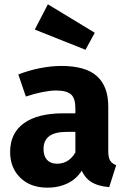

<svg xmlns="http://www.w3.org/2000/svg" viewBox="-20 -854 588 891"><path d="M264.4 -548Q377.2 -548 429.8 -500.7Q482.4 -453.4 482.4 -359.8V-153Q482.4 -123.4 491 -109.1Q499.6 -94.8 519.2 -87.4L486.8 14.4Q433.6 10 401.7 -10.7Q369.8 -31.4 353 -77L329.8 -132V-351.6Q329.8 -398 309.4 -416Q289 -434 239.6 -434Q213.6 -434 176.7 -426.7Q139.8 -419.4 100 -406L65 -508.4Q114 -527.6 166.3 -537.8Q218.6 -548 264.4 -548ZM351.4 -328.2V-242H289.6Q235.2 -242 208.6 -222.2Q182 -202.4 182 -162.2Q182 -129.6 198.4 -111.9Q214.8 -94.2 244.8 -94.2Q276 -94.2 299.5 -111.5Q323 -128.8 337.6 -161.2L368.8 -77.8Q342.2 -28 298.5 -5.6Q254.8 16.8 199.8 16.8Q121.2 16.8 74.1 -29.3Q27 -75.4 27 -148.8Q27 -235.8 90.8 -282Q154.6 -328.2 274.6 -328.2ZM202.2 -834 419.8 -702 376.8 -623 141.4 -716.8Z"/></svg>

Font: Firava
Style: Regular
Weight: 400
Designer: Carrois Corporate & Edenspiekermann AG
Foundry: Greg Finn Gibson
Version: Version 5.000